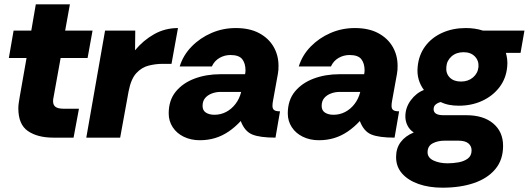

<svg xmlns="http://www.w3.org/2000/svg" viewBox="-20 -638 2451 890"><path d="M227 0Q154 0 109.5 -30.5Q65 -61 65 -136Q65 -149 67 -161.5Q69 -174 71 -187L103 -369H21L43 -496H125L146 -618H304L282 -496H409L386 -369H261L228 -186Q227 -182 226.5 -178Q226 -174 226 -169Q226 -151 237.5 -142.5Q249 -134 276 -134H346L321 0Z M380 0 467 -496H607L606 -405Q644 -451 694.5 -479.5Q745 -508 805 -508L775 -342H732Q702 -342 669.5 -334Q637 -326 612 -299Q587 -272 576 -214L537 0Z M906 12Q865 12 832 -4Q799 -20 780.5 -48.5Q762 -77 762 -112Q762 -173 794.5 -213Q827 -253 881.5 -273.5Q936 -294 1002 -294H1116Q1117 -299 1117.5 -303.5Q1118 -308 1118 -312Q1118 -344 1103 -363.5Q1088 -383 1048 -383Q1021 -383 997.5 -369.5Q974 -356 962 -330H813Q829 -382 868 -422Q907 -462 960 -485Q1013 -508 1073 -508Q1137 -508 1181 -484.5Q1225 -461 1248 -421.5Q1271 -382 1271 -333Q1271 -323 1270.5 -314Q1270 -305 1268 -295L1245 -168Q1244 -163 1243.5 -157.5Q1243 -152 1243 -147Q1243 -134 1250.5 -128Q1258 -122 1278 -122L1257 0Q1185 0 1149.5 -14.5Q1114 -29 1096 -77Q1069 -48 1039.5 -28Q1010 -8 977 2Q944 12 906 12ZM974 -106Q1003 -106 1028 -119Q1053 -132 1071.5 -156Q1090 -180 1098 -212H1003Q981 -212 961.5 -204.5Q942 -197 930.5 -183Q919 -169 919 -147Q919 -126 934.5 -116Q950 -106 974 -106Z M1458 12Q1417 12 1384 -4Q1351 -20 1332.5 -48.5Q1314 -77 1314 -112Q1314 -173 1346.5 -213Q1379 -253 1433.5 -273.5Q1488 -294 1554 -294H1668Q1669 -299 1669.5 -303.5Q1670 -308 1670 -312Q1670 -344 1655 -363.5Q1640 -383 1600 -383Q1573 -383 1549.5 -369.5Q1526 -356 1514 -330H1365Q1381 -382 1420 -422Q1459 -462 1512 -485Q1565 -508 1625 -508Q1689 -508 1733 -484.5Q1777 -461 1800 -421.5Q1823 -382 1823 -333Q1823 -323 1822.5 -314Q1822 -305 1820 -295L1797 -168Q1796 -163 1795.5 -157.5Q1795 -152 1795 -147Q1795 -134 1802.5 -128Q1810 -122 1830 -122L1809 0Q1737 0 1701.5 -14.5Q1666 -29 1648 -77Q1621 -48 1591.5 -28Q1562 -8 1529 2Q1496 12 1458 12ZM1526 -106Q1555 -106 1580 -119Q1605 -132 1623.5 -156Q1642 -180 1650 -212H1555Q1533 -212 1513.5 -204.5Q1494 -197 1482.5 -183Q1471 -169 1471 -147Q1471 -126 1486.5 -116Q1502 -106 1526 -106Z M2031 232Q1969 232 1920.5 215Q1872 198 1844 166.5Q1816 135 1816 90Q1816 49 1837.5 20.5Q1859 -8 1898 -24Q1879 -36 1869 -56Q1859 -76 1859 -98Q1859 -139 1884 -173Q1909 -207 1945 -221Q1928 -244 1920.5 -270.5Q1913 -297 1916 -328Q1921 -383 1951 -423.5Q1981 -464 2030 -486Q2079 -508 2139 -508Q2183 -508 2219 -496H2411L2393 -393H2325Q2329 -379 2331 -362.5Q2333 -346 2331 -328Q2326 -274 2295 -233.5Q2264 -193 2215 -170.5Q2166 -148 2107 -148Q2083 -148 2062 -152Q2041 -156 2023 -165Q2010 -162 2000 -154Q1990 -146 1990 -132Q1990 -104 2035 -104H2141Q2221 -104 2266.5 -65.5Q2312 -27 2312 38Q2312 103 2276 146Q2240 189 2177 210.5Q2114 232 2031 232ZM2055 119Q2080 119 2105.5 114.5Q2131 110 2148.5 97Q2166 84 2166 59Q2166 39 2151 26.5Q2136 14 2104 14H2042Q2009 14 1985.5 26.5Q1962 39 1962 68Q1962 93 1989.5 106Q2017 119 2055 119ZM2117 -260Q2150 -260 2172.5 -279Q2195 -298 2198 -328Q2200 -357 2181 -376.5Q2162 -396 2129 -396Q2095 -396 2073 -376.5Q2051 -357 2049 -328Q2046 -298 2064.5 -279Q2083 -260 2117 -260Z"/></svg>

Font: Rethink Sans ExtraBold
Style: Italic
Weight: 800
Italic angle: -10°
Designer: The Rethink Sans project authors (Hans Thiessen). DM Sans designed by Colophon Foundry.
Foundry: Rethink Communications LLC
Version: Version 1.001